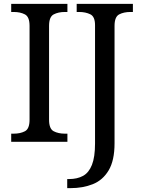

<svg xmlns="http://www.w3.org/2000/svg" viewBox="-20 -734 736 994"><path d="M38 0V-42H51Q85 -42 109 -54.5Q133 -67 133 -114V-600Q133 -647 109 -659.5Q85 -672 51 -672H38V-714H329V-672H316Q282 -672 258 -659.5Q234 -647 234 -600V-114Q234 -67 258 -54.5Q282 -42 316 -42H329V0ZM328 240V193H337Q380 193 410 176.5Q440 160 456 119.5Q472 79 472 9V-604Q472 -648 447.5 -660Q423 -672 390 -672H377V-714H668V-672H655Q621 -672 597 -659.5Q573 -647 573 -600V8Q573 97 542.5 148Q512 199 460.5 219.5Q409 240 345 240Z"/></svg>

Font: Noto Serif Makasar
Style: Regular
Weight: 400
Designer: Sérgio Martins
Version: Version 1.001; ttfautohint (v1.8.4.7-5d5b)